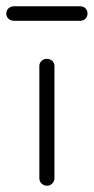

<svg xmlns="http://www.w3.org/2000/svg" viewBox="-55 -583 298 610"><path d="M70 -17V-373Q70 -383 77 -389.5Q84 -396 94 -396Q104 -396 111 -389.5Q118 -383 118 -373V-17Q118 -7 111 0Q104 7 94 7Q84 7 77 0Q70 -7 70 -17ZM200 -517H-11Q-21 -517 -28 -523.5Q-35 -530 -35 -540Q-35 -550 -28 -556.5Q-21 -563 -11 -563H200Q210 -563 216.5 -556.5Q223 -550 223 -540Q223 -530 216.5 -523.5Q210 -517 200 -517Z"/></svg>

Font: Hoogli
Style: Regular
Weight: 400
Designer: Anand Singh Naorem
Foundry: Brand New Type
Version: Version 1.00 b007